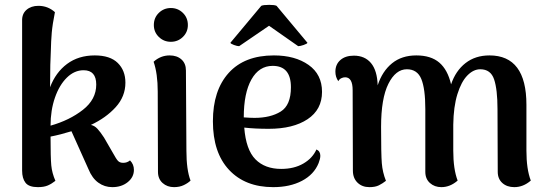

<svg xmlns="http://www.w3.org/2000/svg" viewBox="-20 -756 2252 790"><path d="M531 -57Q531 -27 505.5 -6.5Q480 14 442 14Q410 14 384.5 -4.5Q359 -23 344 -60L274 -216Q229 -202 188 -194Q188 -107 191 -75.5Q194 -44 208 -12Q193 0 177 7Q161 14 136 14Q99 14 85 -4Q71 -22 71 -54V-670Q70 -699 89 -715.5Q108 -732 138 -732Q177 -732 206 -706Q196 -656 193 -622Q190 -588 189 -542L187 -489L186 -397Q209 -458 256 -493Q303 -528 370 -528Q433 -528 464.5 -497Q496 -466 496 -416Q496 -359 456 -315Q416 -271 354 -242Q369 -239 381 -226Q393 -213 408 -190L445 -126Q458 -102 465.5 -94Q473 -86 487 -86Q503 -86 515 -96Q531 -80 531 -57ZM376 -408Q376 -467 324 -467Q286 -467 255 -436.5Q224 -406 206 -354Q188 -302 188 -239Q266 -261 321 -304Q376 -347 376 -408Z M613 -653Q613 -683 633.5 -703Q654 -723 683 -723Q712 -723 732.5 -703Q753 -683 753 -653Q753 -624 732.5 -604Q712 -584 683 -584Q654 -584 633.5 -604Q613 -624 613 -653ZM764 -13Q754 -3 736.5 5.5Q719 14 696 14Q668 14 649 -3Q630 -20 630 -49L629 -379Q629 -453 612 -502Q641 -528 678 -528Q708 -528 726.5 -511.5Q745 -495 745 -466L747 -136Q747 -57 764 -13Z M1298 -115Q1298 -103 1291 -85Q1272 -38 1222.5 -12Q1173 14 1104 14Q989 14 922.5 -57Q856 -128 856 -257Q856 -384 921 -456Q986 -528 1107 -528Q1194 -528 1249.5 -489Q1305 -450 1305 -378Q1305 -305 1245.5 -265.5Q1186 -226 1086 -226Q1029 -226 985 -231Q992 -140 1031 -100.5Q1070 -61 1137 -61Q1190 -61 1228 -83Q1266 -105 1282 -141Q1298 -134 1298 -115ZM983 -273Q1011 -271 1027 -271Q1093 -271 1135 -297Q1177 -323 1177 -397Q1177 -485 1102 -485Q1046 -485 1014.5 -429Q983 -373 983 -273ZM928 -580 1055 -732Q1063 -736 1088 -736Q1110 -736 1118 -732L1245 -580Q1244 -576 1229.5 -571Q1215 -566 1207 -566L1087 -650L964 -566Q956 -566 942.5 -571Q929 -576 928 -580Z M2164 -13Q2133 14 2096 14Q2066 14 2047 -3Q2028 -20 2028 -49L2027 -307Q2027 -388 2013 -429.5Q1999 -471 1956 -471Q1928 -471 1903 -445.5Q1878 -420 1862 -368.5Q1846 -317 1845 -243V-136Q1845 -60 1863 -13Q1832 14 1796 14Q1768 14 1749 -3Q1730 -20 1730 -49V-307Q1730 -391 1713.5 -431Q1697 -471 1654 -471Q1608 -471 1578 -411Q1548 -351 1548 -234Q1548 -122 1551 -84.5Q1554 -47 1568 -12Q1554 -1 1539 6.5Q1524 14 1500 14Q1470 14 1451 -4.5Q1432 -23 1432 -54L1431 -385Q1431 -438 1400 -438Q1392 -438 1384 -434Q1376 -430 1372 -422Q1360 -439 1360 -461Q1360 -491 1380.5 -509Q1401 -527 1436 -527Q1481 -527 1506.5 -496.5Q1532 -466 1534 -405Q1553 -463 1593 -495.5Q1633 -528 1693 -528Q1753 -528 1787.5 -498.5Q1822 -469 1836 -409Q1855 -465 1895.5 -496.5Q1936 -528 1994 -528Q2146 -528 2146 -325V-136Q2146 -60 2164 -13Z"/></svg>

Font: Arima Madurai ExtraBold
Style: Regular
Weight: 800
Designer: Joana Correia and Natanael Gama
Foundry: NDISCOVER
Version: Version 1.019